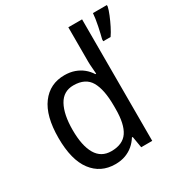

<svg xmlns="http://www.w3.org/2000/svg" viewBox="-177 -895 991 1040"><g transform="rotate(-30 318.5 -375.0)"><path d="M247 10Q156 10 103 -60Q50 -130 50 -267Q50 -404 103 -475Q156 -546 247 -546Q282 -546 310 -536Q338 -526 359.5 -508.5Q381 -491 396 -467H401Q400 -484 398 -506.5Q396 -529 396 -545V-760H482V0H413L401 -71H396Q381 -47 360 -29Q339 -11 311 -0.5Q283 10 247 10ZM263 -62Q335 -62 366 -108Q397 -154 397 -248V-269Q397 -370 367 -422Q337 -474 262 -474Q199 -474 168.5 -418.5Q138 -363 138 -266Q138 -168 169 -115Q200 -62 263 -62ZM637 -751Q633 -732 621.5 -704Q610 -676 596 -648Q582 -620 568 -600H522V-612Q525 -623 529.5 -642.5Q534 -662 538.5 -683.5Q543 -705 546 -725Q549 -745 550 -760H637Z"/></g></svg>

Font: Noto Sans Khmer SemiCondensed
Style: Regular
Weight: 400
Width: 4
Designer: Danh Hong and the Monotype Design Team
Foundry: Monotype Imaging Inc.
Version: Version 2.004